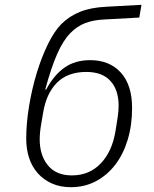

<svg xmlns="http://www.w3.org/2000/svg" viewBox="-20 -766 640 798"><path d="M275 12Q230 12 195.5 -3.5Q161 -19 137 -46Q113 -73 101 -109.5Q89 -146 89 -189Q89 -254 101 -326Q113 -398 133 -463.5Q153 -529 179.5 -583Q206 -637 235 -666Q268 -699 313 -717Q358 -735 422 -738L568 -746L559 -693L413 -685Q368 -683 334 -670Q300 -657 271 -627Q242 -597 217.5 -541.5Q193 -486 168 -394H172Q204 -454 248 -485Q292 -516 355 -516Q435 -516 482 -464.5Q529 -413 529 -317Q529 -246 511 -186Q493 -126 459.5 -82Q426 -38 379 -13Q332 12 275 12ZM279 -37Q351 -37 398.5 -86.5Q446 -136 460 -221L469 -278Q471 -290 472 -303Q473 -316 473 -327Q473 -392 439 -429.5Q405 -467 339 -467Q261 -467 216.5 -422Q172 -377 159 -296L151 -249Q148 -232 146.5 -215.5Q145 -199 145 -187Q145 -121 179 -79Q213 -37 279 -37Z"/></svg>

Font: IBM Plex Mono Light
Style: Italic
Weight: 300
Italic angle: -9°
Monospace: yes
Designer: Mike Abbink, Paul van der Laan, Pieter van Rosmalen
Foundry: Bold Monday
Version: Version 2.3